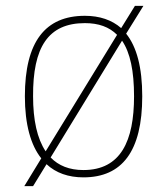

<svg xmlns="http://www.w3.org/2000/svg" viewBox="-20 -596 571 656"><path d="M121 -55 63 40H93L139 -35C171 -5 214 10 265 10C397 10 466 -79 466 -267C466 -366 447 -436 411 -481L470 -576H441L394 -500C362 -528 320 -542 270 -542C135 -542 65 -454 65 -267C65 -171 85 -100 121 -55ZM380 -477 136 -79C107 -122 93 -186 93 -267C92 -434 144 -517 270 -517C317 -517 353 -504 380 -477ZM265 -15C217 -15 180 -30 153 -58L397 -457C425 -416 438 -353 438 -267C438 -115 393 -15 265 -15Z"/></svg>

Font: Noto Serif Gurmukhi Thin
Style: Regular
Weight: 100
Designer: Vaibhav Singh and the Monotype Design Team
Foundry: Monotype Imaging Inc.
Version: Version 2.004